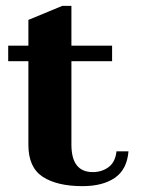

<svg xmlns="http://www.w3.org/2000/svg" viewBox="-20 -626 482 656"><path d="M419 -109Q414 -47 372.5 -18.5Q331 10 262 10Q175 10 126 -22Q77 -54 77 -131V-417H8V-470H77V-558L193 -606H224V-470H363V-417H224V-132Q224 -38 297 -38Q328 -38 351 -55Q374 -72 378 -109Z"/></svg>

Font: Taviraj SemiBold
Style: Regular
Weight: 600
Designer: Katatrad Team
Foundry: CadsonDemak
Version: Version 1.001